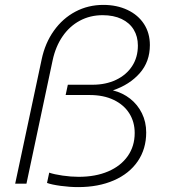

<svg xmlns="http://www.w3.org/2000/svg" viewBox="-20 -750 690 784"><path d="M172 -3 181 -45Q201 -38 235.5 -33Q270 -28 301 -28Q370 -28 421.5 -50Q473 -72 501.5 -112.5Q530 -153 530 -207Q530 -252 508 -287Q486 -322 444.5 -342Q403 -362 346 -362H248L257 -404H358Q412 -404 454 -424Q496 -444 519.5 -480Q543 -516 543 -564Q543 -601 526 -629Q509 -657 476.5 -672.5Q444 -688 399 -688Q348 -688 306 -665.5Q264 -643 235.5 -601.5Q207 -560 195 -504L88 0H42L150 -507Q164 -574 200 -624.5Q236 -675 288 -702.5Q340 -730 402 -730Q457 -730 500.5 -709.5Q544 -689 568 -652Q592 -615 592 -566Q592 -498 550.5 -451Q509 -404 441 -381Q481 -371 511.5 -347Q542 -323 559.5 -287.5Q577 -252 577 -209Q577 -142 542.5 -91.5Q508 -41 445 -13.5Q382 14 299 14Q265 14 228 9Q191 4 172 -3Z"/></svg>

Font: Azeret Mono Thin
Style: Italic
Weight: 100
Italic angle: -12°
Designer: Martin Vácha
Foundry: Displaay
Version: Version 1.000; Glyphs 3.0.3, build 3074